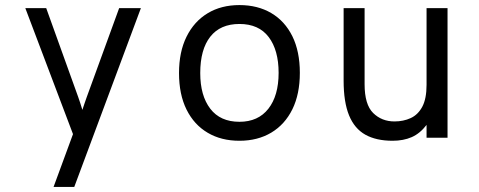

<svg xmlns="http://www.w3.org/2000/svg" viewBox="-20 -543 1888 757"><path d="M191.2 194 267.8 -14.2 79.8 -511H162.2L288.2 -160.8Q292.2 -149.4 296.4 -136.7Q300.6 -124 304.8 -109.8Q309.1 -123.1 313.5 -135.9Q317.9 -148.6 322.2 -160.8L449.8 -511H535.5L272.8 194Z M924 12Q852.2 12 798.8 -19.6Q745.2 -51.1 715.5 -110.9Q685.8 -170.6 685.8 -255Q685.8 -338.4 715.5 -398.4Q745.2 -458.5 798.8 -490.8Q852.2 -523 924 -523Q995.9 -523 1049.6 -491.4Q1103.2 -459.8 1132.8 -399.9Q1162.2 -340 1162.2 -255.8Q1162.2 -172.2 1132.8 -112.2Q1103.2 -52.2 1049.6 -20.1Q995.9 12 924 12ZM924 -62.8Q997.9 -62.8 1038.2 -114.4Q1078.5 -166 1078.5 -255.8Q1078.5 -345.2 1039.4 -396.9Q1000.4 -448.5 924 -448.5Q848.5 -448.5 809 -398.2Q769.5 -348 769.5 -255Q769.5 -166 809 -114.4Q848.5 -62.8 924 -62.8Z M1527.8 12Q1463.4 12 1420.5 -11.9Q1377.6 -35.9 1356.2 -88.2Q1334.8 -140.5 1334.8 -225.5V-511H1417.5V-210.8Q1417.5 -130.8 1451.2 -97.5Q1485 -64.2 1535.2 -64.2Q1570.5 -64.2 1599.2 -77.4Q1628 -90.5 1644.9 -122.1Q1661.8 -153.6 1661.8 -208.8V-511H1744.5V0H1661.8V-50.5Q1635.9 -16.6 1603.2 -2.3Q1570.5 12 1527.8 12Z"/></svg>

Font: Overpass Mono Light
Style: Regular
Weight: 300
Monospace: yes
Designer: Delve Withrington, Dave Bailey
Foundry: Delve Fonts LLC
Version: Version 4.000